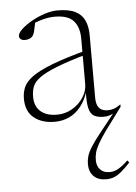

<svg xmlns="http://www.w3.org/2000/svg" viewBox="-51 -481 554 782"><g transform="rotate(-5 225.5 -90.0)"><path d="M435.5 -27.5 370 61Q346.5 93.5 334.8 114.8Q323 136 319.5 150.8Q316 165.5 316 180.5Q316 204.5 329.8 219Q343.5 233.5 367.5 233.5Q387.5 233.5 405.2 223Q423 212.5 443.5 192.5L451 201.5Q430 224 414 237.2Q398 250.5 383.8 256Q369.5 261.5 352 261.5Q318.5 261.5 300.5 243Q282.5 224.5 282.5 193.5Q282.5 177.5 287 161.8Q291.5 146 305 124.2Q318.5 102.5 345 69.5L409.5 -11.5L412.5 -8.5Q401 -0.5 389 3.2Q377 7 364 7Q338.5 7 323.8 -1.8Q309 -10.5 303.5 -35Q298 -59.5 300 -106.5L303 -107Q291 -66.5 270.2 -40.8Q249.5 -15 222.5 -2.5Q195.5 10 163 10Q111.5 10 78.8 -16.2Q46 -42.5 46 -95Q46 -119.5 55 -141Q64 -162.5 91.5 -182.8Q119 -203 173.5 -224.2Q228 -245.5 319 -269.5V-253.5Q239.5 -231 192.2 -212.2Q145 -193.5 121.5 -176.5Q98 -159.5 91 -140.8Q84 -122 84 -99.5Q84 -60 108.2 -39Q132.5 -18 175 -18Q209 -18 237.5 -34.8Q266 -51.5 283 -77.8Q300 -104 300 -132V-318.5Q300 -364.5 277.2 -390.5Q254.5 -416.5 199.5 -416.5Q178 -416.5 151.8 -409.8Q125.5 -403 89 -387L119.5 -402.5Q115 -379.5 111.2 -364.8Q107.5 -350 101 -343Q96 -338 87.8 -335.2Q79.5 -332.5 71 -332.5Q60 -332.5 54 -337.8Q48 -343 48 -350Q48 -362 64.2 -377.5Q80.5 -393 105.8 -407.5Q131 -422 159.8 -431.5Q188.5 -441 213.5 -441Q260 -441 286.5 -427.5Q313 -414 324.2 -388.8Q335.5 -363.5 335.5 -329V-75Q335.5 -54 341 -41.5Q346.5 -29 357.2 -23.5Q368 -18 382 -18Q395 -18 407.2 -22Q419.5 -26 435.5 -37.5Z"/></g></svg>

Font: Newsreader 24pt ExtraLight
Style: Regular
Weight: 250
Designer: Hugues Gentile
Foundry: Production Type
Version: Version 1.003